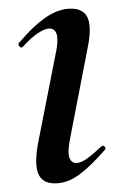

<svg xmlns="http://www.w3.org/2000/svg" viewBox="-20 -415 287 444"><path d="M107 9Q77 9 68 -14.5Q59 -38 69 -89L110 -297Q120 -349 94 -349Q84 -349 68 -338.5Q52 -328 33 -307Q29 -303 25 -307.5Q21 -312 24 -316Q60 -358 88.5 -376.5Q117 -395 144 -395Q174 -395 183 -373Q192 -351 183 -306L141 -89Q136 -60 141 -49Q146 -38 156 -38Q167 -38 181.5 -48.5Q196 -59 214 -76Q218 -80 222 -76Q226 -72 222 -68Q190 -31 163 -11Q136 9 107 9Z"/></svg>

Font: Cormorant SemiBold
Style: Italic
Weight: 600
Italic angle: -10°
Designer: Christian Thalmann (Catharsis Fonts)
Foundry: Catharsis Fonts
Version: Version 4.000